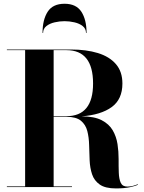

<svg xmlns="http://www.w3.org/2000/svg" viewBox="-20 -1020 784 1047"><path d="M449 -840.5Q449 -863.5 431 -877.8Q413 -892 386 -898.2Q359 -904.5 332 -904.5Q305 -904.5 278 -898.2Q251 -892 233 -877.8Q215 -863.5 215 -840.5H212Q212 -912.5 240 -956Q268 -999.5 332 -999.5Q395.5 -999.5 423.8 -956Q452 -912.5 452 -840.5ZM17.5 -3.5H117V-746.5H17.5V-750H367.5Q450.5 -750 513.5 -730.8Q576.5 -711.5 612 -670.5Q647.5 -629.5 647.5 -564.5Q647.5 -478.5 589 -436Q530.5 -393.5 424.5 -385.5Q494 -385.5 534.5 -364.5Q575 -343.5 594.8 -309.2Q614.5 -275 620.8 -234.2Q627 -193.5 626.8 -152.8Q626.5 -112 627.8 -78Q629 -44 638.5 -23.2Q648 -2.5 674.5 -2.5Q690 -2.5 705.2 -6.5Q720.5 -10.5 731 -15.5L732.5 -13Q720.5 -6 688.8 0.8Q657 7.5 612.5 7.5Q554 7.5 523.8 -13.8Q493.5 -35 482 -69.8Q470.5 -104.5 468.8 -146Q467 -187.5 466 -229.2Q465 -271 456 -305.8Q447 -340.5 421 -361.8Q395 -383 342.5 -383H272.5V-3.5H372.5V0H17.5ZM342.5 -746.5H272.5V-386.5H342.5Q487.5 -386.5 487.5 -564.5Q487.5 -746.5 342.5 -746.5Z"/></svg>

Font: Bodoni* 48pt
Style: Bold
Weight: 700
Version: Version 2.3